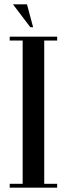

<svg xmlns="http://www.w3.org/2000/svg" viewBox="-20 -870 310 890"><path d="M105 -850H40L120.5 -744H133.5ZM245 -700H25V-682H85V-18H25V0H245V-18H185V-682H245Z"/></svg>

Font: Picaflor 24 pt
Style: Regular
Weight: 400
Designer: Ariel Martín Pérez
Foundry: Tunera Type Foundry
Version: Version 1.000;hotconv 1.0.109;makeotfexe 2.5.65596